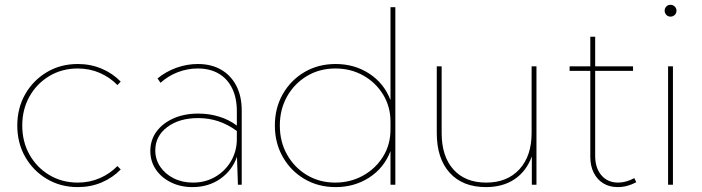

<svg xmlns="http://www.w3.org/2000/svg" viewBox="-20 -762 2896 792"><path d="M478 -63Q444.8 -28.8 399.4 -9.5Q354 9.8 300.8 9.8Q230 9.8 173.6 -23.7Q117.2 -57.1 84.2 -114.5Q51.3 -171.9 51.3 -244.1Q51.3 -316.4 84.2 -373.8Q117.2 -431.2 173.6 -464.6Q230 -498 300.8 -498Q353.5 -498 399.2 -478.8Q444.8 -459.5 478 -425.3L464.4 -411.1Q433.6 -442.9 391.6 -461.2Q349.6 -479.5 300.8 -479.5Q235.8 -479.5 183.8 -448.5Q131.8 -417.5 101.8 -364.3Q71.8 -311 71.8 -244.1Q71.8 -177.2 101.8 -124Q131.8 -70.8 183.8 -39.8Q235.8 -8.8 300.8 -8.8Q349.6 -8.8 391.6 -27.1Q433.6 -45.4 464.4 -77.1Z M977.1 0H961.4L957.5 -115.2Q937.5 -58.6 888.7 -24.4Q839.8 9.8 773.9 9.8Q724.6 9.8 685.1 -9.8Q645.5 -29.3 622.8 -63Q600.1 -96.7 600.1 -139.2Q600.1 -184.1 625.2 -218.8Q650.4 -253.4 695.1 -273.4Q739.7 -293.5 797.9 -293.5Q842.8 -293.5 883.5 -281Q924.3 -268.6 957 -244.1V-302.7Q957 -357.9 937.7 -397.5Q918.5 -437 882.3 -458.3Q846.2 -479.5 795.9 -479.5Q752.9 -479.5 713.1 -464.1Q673.3 -448.7 642.1 -420.4L629.9 -438.5Q665 -467.3 708.3 -482.7Q751.5 -498 795.9 -498Q851.6 -498 892.1 -474.6Q932.6 -451.2 954.8 -408.2Q977.1 -365.2 977.1 -306.2ZM775.9 -8.8Q827.1 -8.8 868.2 -32.7Q909.2 -56.6 933.1 -97.7Q957 -138.7 957 -189V-221.7Q920.4 -248.5 881.1 -261.7Q841.8 -274.9 797.4 -274.9Q719.2 -274.9 669.9 -237.8Q620.6 -200.7 620.6 -141.6Q620.6 -104 641.1 -74Q661.6 -43.9 696.8 -26.4Q731.9 -8.8 775.9 -8.8Z M1610.8 0H1590.8V-138.7Q1564 -68.8 1502.9 -29.5Q1441.9 9.8 1364.7 9.8Q1292.5 9.8 1235.8 -23.7Q1179.2 -57.1 1146.5 -114.7Q1113.8 -172.4 1113.8 -244.1Q1113.8 -316.4 1146.5 -373.8Q1179.2 -431.2 1235.8 -464.6Q1292.5 -498 1364.7 -498Q1441.9 -498 1502.9 -458.5Q1564 -418.9 1590.8 -349.1V-732.4H1610.8ZM1362.8 -8.8Q1425.3 -8.8 1477.1 -37.4Q1528.8 -65.9 1559.8 -115.5Q1590.8 -165 1590.8 -228V-260.3Q1590.8 -321.8 1560.5 -371.6Q1530.3 -421.4 1478.8 -450.4Q1427.2 -479.5 1363.3 -479.5Q1298.3 -479.5 1246.3 -448.5Q1194.3 -417.5 1164.3 -364.3Q1134.3 -311 1134.3 -244.1Q1134.3 -177.2 1164.3 -124Q1194.3 -70.8 1246.1 -39.8Q1297.9 -8.8 1362.8 -8.8Z M2192.9 0H2173.8V-116.7Q2150.9 -55.2 2102.5 -22.7Q2054.2 9.8 1984.4 9.8Q1888.7 9.8 1835.2 -49.1Q1781.7 -107.9 1781.7 -213.4V-488.3H1801.8V-213.4Q1801.8 -117.2 1850.3 -63Q1898.9 -8.8 1985.4 -8.8Q2072.3 -8.8 2122.6 -63.7Q2172.9 -118.7 2172.9 -213.4V-488.3H2192.9Z M2604.5 -10.3Q2566.9 9.8 2528.3 9.8Q2494.1 9.8 2468.8 -5.6Q2443.4 -21 2429.2 -49.3Q2415 -77.6 2415 -115.2V-469.7H2329.6V-488.3H2415V-610.4H2435.1V-488.3H2591.3V-469.7H2435.1V-118.7Q2435.1 -68.8 2460.9 -38.8Q2486.8 -8.8 2529.8 -8.8Q2562 -8.8 2596.7 -27.3Z M2745.6 -693.4Q2735.4 -693.4 2728.5 -700.7Q2721.7 -708 2721.7 -718.3Q2721.7 -728 2728.5 -735.1Q2735.4 -742.2 2745.6 -742.2Q2755.9 -742.2 2763.2 -735.1Q2770.5 -728 2770.5 -717.8Q2770.5 -707.5 2763.2 -700.4Q2755.9 -693.4 2745.6 -693.4ZM2755.9 0H2735.8V-488.3H2755.9Z"/></svg>

Font: Kumbh Sans Thin
Style: Regular
Weight: 250
Version: Version 1.004